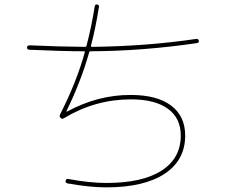

<svg xmlns="http://www.w3.org/2000/svg" viewBox="-20 -810 1040 850"><path d="M109.4 -589.8Q100.6 -589.8 99.6 -599.6Q99.6 -608.4 110.4 -609.4Q239.3 -603.5 356.4 -602.5Q361.3 -602.5 363.3 -608.4Q385.7 -694.3 399.4 -782.2Q401.4 -792 410.2 -790Q419.9 -788.1 418 -779.3Q402.3 -680.7 382.8 -608.4Q380.9 -603.5 387.7 -602.5Q630.9 -605.5 848.6 -637.7Q857.4 -639.6 860.4 -629.9Q862.3 -621.1 851.6 -619.1Q610.4 -584 381.8 -583Q376 -583 375 -579.1Q338.9 -450.2 274.4 -318.4V-315.4H275.4Q414.1 -390.6 559.6 -389.6Q674.8 -389.6 737.3 -342.8Q799.8 -295.9 799.8 -210Q799.8 -100.6 708.5 -40.5Q617.2 19.5 450.2 19.5Q377 19.5 279.3 2Q268.6 0 270.5 -9.8Q272.5 -19.5 282.2 -17.6Q377.9 0 450.2 0Q610.4 0 695.3 -54.7Q780.3 -109.4 780.3 -210Q780.3 -287.1 723.1 -328.6Q666 -370.1 559.6 -370.1Q401.4 -370.1 263.7 -287.1Q254.9 -281.2 248 -288.1Q241.2 -294.9 246.1 -303.7Q319.3 -447.3 355.5 -579.1Q357.4 -583 350.6 -583Q256.8 -583 109.4 -589.8Z"/></svg>

Font: Rounded-X Mgen+ 2m thin
Style: Regular
Weight: 100
Designer: [Source Han Sans]
Ryoko NISHIZUKA  (kana & ideographs); Paul D. Hunt (Latin, Greek & Cyrillic); Wenlong ZHANG  (bopomofo
Version: Version 1.059.20150602